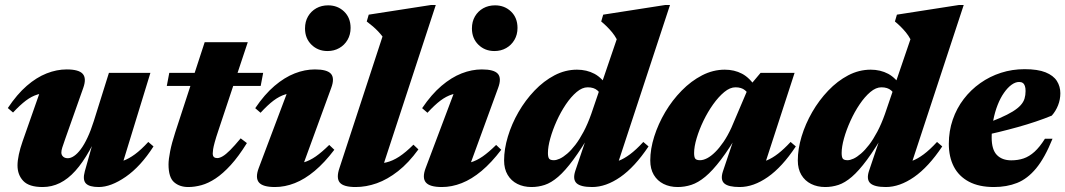

<svg xmlns="http://www.w3.org/2000/svg" viewBox="-20 -738 4289 773"><path d="M321.5 -48.5 381 -260.5 395.5 -246.5Q368 -181 340.2 -131.8Q312.5 -82.5 283.2 -50Q254 -17.5 221.2 -1.2Q188.5 15 151.5 15Q97 15 73.8 -9.5Q50.5 -34 50.5 -72Q50.5 -91 55.8 -115.8Q61 -140.5 71 -169L154.5 -407L187 -364Q156 -365 131.8 -357.8Q107.5 -350.5 84.2 -333Q61 -315.5 32.5 -285L11.5 -303Q48.5 -358.5 87.8 -392.5Q127 -426.5 167.8 -442.5Q208.5 -458.5 248.5 -458.5Q297.5 -458.5 313.2 -440.5Q329 -422.5 315 -383.5L243 -180Q234.5 -156 230.8 -144.2Q227 -132.5 227 -124Q227 -114 234 -107.5Q241 -101 253 -101Q265 -101 278.2 -110Q291.5 -119 305.2 -137.2Q319 -155.5 332.2 -183.8Q345.5 -212 357.5 -250L418.5 -444.5H585.5L460.5 -37L430.5 -81Q453.5 -82.5 476.2 -90.8Q499 -99 523.5 -117Q548 -135 577 -166.5L598 -148.5Q546 -67.5 486.2 -26.2Q426.5 15 377.5 15Q339.5 15 325.8 0.5Q312 -14 321.5 -48.5Z M651.5 -392 661.5 -444.5H1039.5L1029.5 -392ZM860.5 -216.5Q849.5 -184 844.5 -165.5Q839.5 -147 838 -137Q836.5 -127 836.5 -120.5Q836.5 -110 841.2 -105.8Q846 -101.5 854.5 -101.5Q864 -101.5 876.5 -108.8Q889 -116 906.5 -133.5Q924 -151 949 -181L974 -162Q940.5 -108 909 -73.5Q877.5 -39 848 -19.5Q818.5 0 791 7.5Q763.5 15 738 15Q703 15 680.8 -4.5Q658.5 -24 658.5 -76Q658.5 -96 665 -129Q671.5 -162 685.5 -205L804 -568H977.5Z M1021.5 -61 1148.5 -398 1181.5 -364Q1152 -365 1128.2 -357.8Q1104.5 -350.5 1081 -332.8Q1057.5 -315 1029 -284L1007.5 -302.5Q1045 -358 1085.2 -392.2Q1125.5 -426.5 1166.5 -442.5Q1207.5 -458.5 1248 -458.5Q1297 -458.5 1312.5 -440.8Q1328 -423 1313.5 -384L1187 -37.5L1151 -78Q1179.5 -77.5 1203.5 -84.5Q1227.5 -91.5 1251.8 -108.5Q1276 -125.5 1305.5 -154.5L1326 -135Q1286.5 -83 1246.8 -49.8Q1207 -16.5 1167 -0.8Q1127 15 1087 15Q1038 15 1022.5 -3.5Q1007 -22 1021.5 -61ZM1208 -623.5Q1208 -651 1220.2 -672Q1232.5 -693 1253.5 -704.8Q1274.5 -716.5 1301 -716.5Q1339.5 -716.5 1365.5 -691.5Q1391.5 -666.5 1391.5 -625.5Q1391.5 -598.5 1379.2 -577.5Q1367 -556.5 1346 -544.5Q1325 -532.5 1298.5 -532.5Q1260 -532.5 1234 -558Q1208 -583.5 1208 -623.5Z M1520 -591Q1511.5 -602 1502 -612Q1492.5 -622 1481.5 -631.5Q1470.5 -641 1456.5 -651.5L1464.5 -679L1716 -718H1734.5L1511.5 -37.5L1479 -79.5Q1509 -78 1534.8 -84Q1560.5 -90 1587 -107.2Q1613.5 -124.5 1644.5 -155.5L1664.5 -136.5Q1625 -82 1582.5 -48.8Q1540 -15.5 1497 -0.2Q1454 15 1412 15Q1363 15 1348 -3Q1333 -21 1346.5 -61Z M1693.5 -61 1820.5 -398 1853.5 -364Q1824 -365 1800.2 -357.8Q1776.5 -350.5 1753 -332.8Q1729.5 -315 1701 -284L1679.5 -302.5Q1717 -358 1757.2 -392.2Q1797.5 -426.5 1838.5 -442.5Q1879.5 -458.5 1920 -458.5Q1969 -458.5 1984.5 -440.8Q2000 -423 1985.5 -384L1859 -37.5L1823 -78Q1851.5 -77.5 1875.5 -84.5Q1899.5 -91.5 1923.8 -108.5Q1948 -125.5 1977.5 -154.5L1998 -135Q1958.5 -83 1918.8 -49.8Q1879 -16.5 1839 -0.8Q1799 15 1759 15Q1710 15 1694.5 -3.5Q1679 -22 1693.5 -61ZM1880 -623.5Q1880 -651 1892.2 -672Q1904.5 -693 1925.5 -704.8Q1946.5 -716.5 1973 -716.5Q2011.5 -716.5 2037.5 -691.5Q2063.5 -666.5 2063.5 -625.5Q2063.5 -598.5 2051.2 -577.5Q2039 -556.5 2018 -544.5Q1997 -532.5 1970.5 -532.5Q1932 -532.5 1906 -558Q1880 -583.5 1880 -623.5Z M2405.5 -342.5Q2399.5 -361.5 2385.2 -374Q2371 -386.5 2346 -386.5Q2324 -386.5 2301.5 -367.5Q2279 -348.5 2258.2 -317.8Q2237.5 -287 2221.2 -251Q2205 -215 2195.5 -181Q2186 -147 2186 -122Q2186 -105.5 2190.8 -99.2Q2195.5 -93 2210 -93Q2220 -93 2233.8 -99.2Q2247.5 -105.5 2263.8 -119.5Q2280 -133.5 2296.5 -155Q2313 -176.5 2329.5 -207.5Q2346 -238.5 2360.5 -279.5L2463 -580Q2455 -595 2444.5 -607.8Q2434 -620.5 2422.5 -631.8Q2411 -643 2400.5 -651.5L2408.5 -679L2659 -718H2677.5L2453.5 -37L2423.5 -80Q2447 -82 2469.5 -90.2Q2492 -98.5 2516.5 -116.8Q2541 -135 2570 -166.5L2591 -148.5Q2535.5 -65.5 2477.5 -25.2Q2419.5 15 2364 15Q2318 15 2301.5 -0.2Q2285 -15.5 2296 -49.5L2351 -212.5H2364Q2321.5 -140 2288.2 -95Q2255 -50 2227 -26Q2199 -2 2173 6.5Q2147 15 2120 15Q2088 15 2063 2.5Q2038 -10 2023.8 -34Q2009.5 -58 2009.5 -92Q2009.5 -138 2024.8 -188.5Q2040 -239 2067.5 -286.8Q2095 -334.5 2132 -373.2Q2169 -412 2212.5 -434.8Q2256 -457.5 2303 -457.5Q2342 -457.5 2373.5 -440.8Q2405 -424 2432 -381Z M2890.5 -48 2946 -213 2959 -212.5Q2917 -140.5 2882.8 -95.5Q2848.5 -50.5 2819.5 -26.5Q2790.5 -2.5 2763.5 6.2Q2736.5 15 2708.5 15Q2676.5 15 2651.5 2.5Q2626.5 -10 2612.2 -34Q2598 -58 2598 -92Q2598 -138 2614 -188.5Q2630 -239 2658.2 -286.8Q2686.5 -334.5 2724.5 -373.2Q2762.5 -412 2806.8 -434.8Q2851 -457.5 2898 -457.5Q2936.5 -457.5 2967.5 -441.2Q2998.5 -425 3025 -384L2998.5 -347Q2993 -363.5 2979 -375Q2965 -386.5 2941 -386.5Q2919 -386.5 2896 -367.5Q2873 -348.5 2851.2 -318Q2829.5 -287.5 2812.2 -251.8Q2795 -216 2784.8 -181.8Q2774.5 -147.5 2774.5 -122Q2774.5 -105.5 2779.2 -99.2Q2784 -93 2798.5 -93Q2811.5 -93 2827 -101Q2842.5 -109 2859.2 -125.5Q2876 -142 2892.8 -166.5Q2909.5 -191 2924.5 -223.5L2994.5 -388L3042 -444.5H3179L3047 -38.5L3022.5 -81Q3046 -83.5 3067.8 -92.5Q3089.5 -101.5 3112.8 -119.5Q3136 -137.5 3163 -166.5L3184 -148.5Q3129 -65.5 3071.2 -25.2Q3013.5 15 2958 15Q2912 15 2895.8 0.2Q2879.5 -14.5 2890.5 -48Z M3588 -342.5Q3582 -361.5 3567.8 -374Q3553.5 -386.5 3528.5 -386.5Q3506.5 -386.5 3484 -367.5Q3461.5 -348.5 3440.8 -317.8Q3420 -287 3403.8 -251Q3387.5 -215 3378 -181Q3368.5 -147 3368.5 -122Q3368.5 -105.5 3373.2 -99.2Q3378 -93 3392.5 -93Q3402.5 -93 3416.2 -99.2Q3430 -105.5 3446.2 -119.5Q3462.5 -133.5 3479 -155Q3495.5 -176.5 3512 -207.5Q3528.5 -238.5 3543 -279.5L3645.5 -580Q3637.5 -595 3627 -607.8Q3616.5 -620.5 3605 -631.8Q3593.5 -643 3583 -651.5L3591 -679L3841.5 -718H3860L3636 -37L3606 -80Q3629.5 -82 3652 -90.2Q3674.5 -98.5 3699 -116.8Q3723.5 -135 3752.5 -166.5L3773.5 -148.5Q3718 -65.5 3660 -25.2Q3602 15 3546.5 15Q3500.5 15 3484 -0.2Q3467.5 -15.5 3478.5 -49.5L3533.5 -212.5H3546.5Q3504 -140 3470.8 -95Q3437.5 -50 3409.5 -26Q3381.5 -2 3355.5 6.5Q3329.5 15 3302.5 15Q3270.5 15 3245.5 2.5Q3220.5 -10 3206.2 -34Q3192 -58 3192 -92Q3192 -138 3207.2 -188.5Q3222.5 -239 3250 -286.8Q3277.5 -334.5 3314.5 -373.2Q3351.5 -412 3395 -434.8Q3438.5 -457.5 3485.5 -457.5Q3524.5 -457.5 3556 -440.8Q3587.5 -424 3614.5 -381Z M4083 -408Q4068 -408 4052.2 -396.5Q4036.5 -385 4022 -364.2Q4007.5 -343.5 3996.5 -315.5Q3985.5 -287.5 3979 -254.2Q3972.5 -221 3972.5 -184.5Q3972.5 -135.5 3993.5 -114Q4014.5 -92.5 4051.5 -92.5Q4078.5 -92.5 4101.2 -100.2Q4124 -108 4145 -127Q4166 -146 4187 -179.5H4217.5Q4186.5 -102.5 4151.5 -60.2Q4116.5 -18 4074.8 -1.5Q4033 15 3981.5 15Q3921.5 15 3881 -6.5Q3840.5 -28 3820.2 -67Q3800 -106 3800 -159Q3800 -210.5 3815.8 -256.2Q3831.5 -302 3860 -339.2Q3888.5 -376.5 3926.8 -403.5Q3965 -430.5 4010.2 -445Q4055.5 -459.5 4105 -459.5Q4158 -459.5 4189.5 -446.8Q4221 -434 4235 -412Q4249 -390 4249 -362.5Q4249 -337.5 4239.8 -314Q4230.5 -290.5 4214.5 -272.5Q4185.5 -260.5 4150.8 -248.8Q4116 -237 4078.2 -226.5Q4040.5 -216 4001.5 -206.5Q3962.5 -197 3925 -189.5L3926.5 -232Q3972.5 -248.5 4004.8 -262.5Q4037 -276.5 4057.5 -289.2Q4078 -302 4089.2 -314.5Q4100.5 -327 4104.8 -341Q4109 -355 4109 -371.5Q4109 -384 4106.2 -392Q4103.5 -400 4097.8 -404Q4092 -408 4083 -408Z"/></svg>

Font: Newsreader 24pt ExtraBold
Style: Italic
Weight: 800
Italic angle: -17°
Designer: Hugues Gentile
Foundry: Production Type
Version: Version 1.003